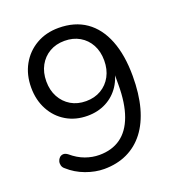

<svg xmlns="http://www.w3.org/2000/svg" viewBox="-131 -820 862 936"><g transform="rotate(-20 300.0 -352.5)"><path d="M251.4 8.9Q205.7 8.9 156.8 -9.1Q107.9 -27.1 70.5 -61Q60.4 -68.8 57.5 -80.1Q54.6 -91.3 57.6 -101.8Q60.5 -112.2 68.1 -119.5Q75.7 -126.7 86.7 -127.4Q97.6 -128 110.3 -118.6Q144.3 -89.6 180.4 -76.6Q216.5 -63.5 252.8 -63.5Q318.3 -63.5 363.6 -95.8Q408.9 -128.1 432.5 -193Q456.2 -257.8 456.2 -353.7V-447.3H465Q459.1 -390.9 431.8 -349.1Q404.4 -307.4 361.3 -285Q318.1 -262.5 264.3 -262.5Q202.2 -262.5 154.2 -291Q106.1 -319.5 78.9 -370.2Q51.6 -420.9 51.6 -485.4Q51.6 -552.2 80.3 -603.7Q109 -655.1 159.6 -684.5Q210.2 -713.9 275.6 -713.9Q359.3 -713.9 417.4 -673.5Q475.5 -633 505.9 -555.8Q536.3 -478.7 536.3 -369.8Q536.3 -278.2 517.2 -207.9Q498 -137.6 461.1 -89.3Q424.2 -41.1 371.2 -16.1Q318.1 8.9 251.4 8.9ZM281.5 -332.2Q326 -332.2 359.8 -352.1Q393.7 -372.1 412.7 -407.4Q431.6 -442.8 431.6 -488.7Q431.6 -535.1 412.7 -570.2Q393.7 -605.3 359.8 -625Q326 -644.7 281.5 -644.7Q237 -644.7 203.4 -625Q169.7 -605.3 150.5 -570.2Q131.3 -535.1 131.3 -488.7Q131.3 -442.8 150.5 -407.4Q169.7 -372.1 203.4 -352.1Q237 -332.2 281.5 -332.2Z"/></g></svg>

Font: Nunito ExtraLight
Style: Regular
Weight: 200
Designer: Vernon Adams
Foundry: Vernon Adams
Version: Version 3.602